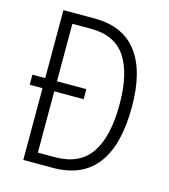

<svg xmlns="http://www.w3.org/2000/svg" viewBox="-107 -799 777 884"><g transform="rotate(15 281.0 -357.0)"><path d="M236 -714Q370 -714 438 -625Q506 -536 506 -365Q506 -184 436.5 -92Q367 0 227 0H86V-342H25V-390H86V-714ZM231 -664H142V-390H282V-342H142V-50H224Q340 -50 394 -128.5Q448 -207 448 -362Q448 -510 396 -587Q344 -664 231 -664Z"/></g></svg>

Font: Noto Sans Devanagari UI Condensed Light
Style: Regular
Weight: 300
Width: 3
Designer: Jelle Bosma - Monotype Design Team
Foundry: Monotype Imaging Inc.
Version: Version 2.004; ttfautohint (v1.8.4.7-5d5b)